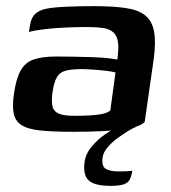

<svg xmlns="http://www.w3.org/2000/svg" viewBox="-20 -424 556 625"><path d="M216 5Q150 5 109.5 0.5Q69 -4 49 -17.5Q29 -31 24.5 -55Q20 -79 25 -116Q32 -167 47 -194Q62 -221 90 -230.5Q118 -240 162 -240Q188 -240 219 -239.5Q250 -239 280 -238Q310 -237 332 -234.5Q354 -232 362 -230Q367 -266 364 -287Q361 -308 348.5 -319Q336 -330 315 -333Q294 -336 264 -336Q230 -336 195.5 -334.5Q161 -333 129.5 -329.5Q98 -326 74 -320L78 -343Q82 -368 95.5 -379.5Q109 -391 128 -395Q150 -400 193.5 -402Q237 -404 285 -404Q347 -404 388.5 -398Q430 -392 452.5 -374Q475 -356 481.5 -321.5Q488 -287 480 -229L451 -27Q436 -10 377.5 -2.5Q319 5 216 5ZM223 -47Q273 -47 301 -51Q329 -55 339 -64L356 -188Q347 -191 326 -193.5Q305 -196 282.5 -197.5Q260 -199 246 -199Q216 -199 196 -194.5Q176 -190 166 -174Q156 -158 151 -124Q147 -97 150.5 -79.5Q154 -62 170.5 -54.5Q187 -47 223 -47ZM340 181Q303 181 283.5 172.5Q264 164 258 147Q252 130 255 105Q259 76 279 52.5Q299 29 322.5 13Q346 -3 362 -11H423Q414 -8 397 2.5Q380 13 361.5 26.5Q343 40 329.5 56.5Q316 73 314 88Q310 118 325 126Q340 134 366 134Q384 134 392.5 133.5Q401 133 405 132.5Q409 132 411 132Q408 149 402.5 160Q397 171 383 176Q369 181 340 181Z"/></svg>

Font: Genos Thin SemiBold
Style: Italic
Weight: 600
Italic angle: -8°
Version: Version 1.010